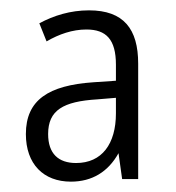

<svg xmlns="http://www.w3.org/2000/svg" viewBox="-20 -808 340 371"><path d="M152 -788C116 -788 84 -778 56 -763L70 -728C94 -742 120 -751 147 -751C185 -751 204 -732 204 -683V-652L160 -649C74 -643 30 -615 30 -549C30 -491 64 -457 117 -457C158 -457 189 -476 209 -512L216 -462H247V-685C247 -752 219 -788 152 -788ZM168 -616 204 -619V-589C204 -530 177 -493 127 -493C93 -493 73 -511 73 -549C73 -595 102 -612 168 -616Z"/></svg>

Font: Noto Sans Malayalam UI Condensed Light
Style: Regular
Weight: 300
Width: 3
Designer: Jelle Bosma - Monotype Design Team
Foundry: Monotype Imaging Inc.
Version: Version 2.104